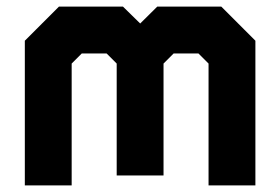

<svg xmlns="http://www.w3.org/2000/svg" viewBox="-20 -560 846 580"><path d="M55 0V-437L158 -540H351.5L403.5 -489L455 -540H648.5L751.5 -437V0H610V-368L579.5 -398.5H504.5L474 -368V-30H332.5V-368L302 -398.5H227L196.5 -368V0ZM124.5 -71H124V-401L193 -470H331.5L403.5 -398V-101H403V-398L475.5 -470H614L683 -401V-71H682.5V-401L614 -470H475.5L403.5 -398L331.5 -470H193L124.5 -401Z"/></svg>

Font: Tourney Black
Style: Regular
Weight: 900
Version: Version 1.015